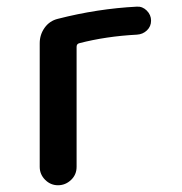

<svg xmlns="http://www.w3.org/2000/svg" viewBox="-20 -549 540 569"><path d="M97.7 -54.7V-420.9Q97.7 -446.3 112.3 -466.8Q127 -487.3 151.4 -493.2Q269.5 -523.4 385.7 -529.3Q402.3 -530.3 415 -517.6Q427.7 -504.9 427.7 -487.8Q427.7 -470.7 415.5 -459Q403.3 -447.3 385.7 -446.3Q293.9 -441.4 214.8 -420.9Q207 -418.9 207 -410.2V-54.7Q207 -31.2 190.4 -15.6Q173.8 0 151.9 0Q129.9 0 113.8 -16.1Q97.7 -32.2 97.7 -54.7Z"/></svg>

Font: Rounded Mgen+ 1mn medium
Style: Regular
Weight: 500
Designer: [Source Han Sans]
Ryoko NISHIZUKA  (kana & ideographs); Paul D. Hunt (Latin, Greek & Cyrillic); Wenlong ZHANG  (bopomofo
Version: Version 1.059.20150602